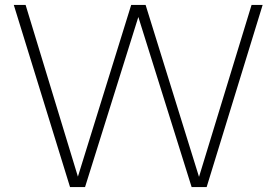

<svg xmlns="http://www.w3.org/2000/svg" viewBox="-20 -760 1124 780"><path d="M1002 -740H1047L819.5 0H758.5L542 -691L325.5 0H264.5L36 -740H84L296.5 -42.5L513 -740H571.5L788.5 -41.5Z"/></svg>

Font: Encode Sans Semi Expanded ExLight
Style: Regular
Weight: 275
Width: 6
Designer: Multiple Designers
Foundry: Impallari Type
Version: Version 2.000